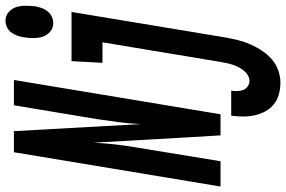

<svg xmlns="http://www.w3.org/2000/svg" viewBox="-230 -618 1018 683"><g transform="rotate(-90 278.5 -276.0)"><path d="M-43 0 79 -735H154L179 -284Q181 -323 186 -362.5Q191 -402 197 -441L246 -735H336L214 0H139L133 -99L113 -451Q111 -412 106.5 -372.5Q102 -333 95 -294L47 0ZM538 -595Q521 -595 508 -606Q495 -617 490 -632.5Q485 -648 485 -665.5Q485 -683 488 -701Q490 -712 494 -723.5Q498 -735 505.5 -745Q513 -755 524.5 -760Q536 -765 547 -765Q564 -765 577 -754Q590 -743 595 -727.5Q600 -712 600 -694.5Q600 -677 598 -659Q596 -648 592 -636.5Q588 -625 580 -615Q572 -605 560.5 -600Q549 -595 538 -595ZM327 213Q305 213 285 207.5Q265 202 249.5 189.5Q234 177 224.5 159.5Q215 142 210.5 122Q206 102 206 80.5Q206 59 209 38H298Q296 49 296.5 60Q297 71 300.5 80.5Q304 90 313 96.5Q322 103 333 103Q343 103 353 97Q363 91 370 82Q377 73 382 63Q387 53 390.5 42.5Q394 32 396 21.5Q398 11 400 1L470 -420H397L403 -530H578L487 19Q483 41 477.5 63Q472 85 463 105.5Q454 126 441 146Q428 166 410.5 181.5Q393 197 371 205Q349 213 327 213Z"/></g></svg>

Font: Iosevka Curly XBdEx
Style: Italic
Weight: 800
Width: 7
Italic angle: -9°
Monospace: yes
Designer: Belleve Invis
Foundry: Belleve Invis
Version: Version 11.1.0; ttfautohint (v1.8.3)